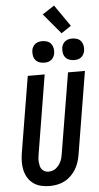

<svg xmlns="http://www.w3.org/2000/svg" viewBox="-73 -1228 659 1278"><g transform="rotate(-5 257.0 -589.0)"><path d="M206 8Q177 8 149 1.5Q121 -5 98.5 -21Q76 -37 61.5 -60.5Q47 -84 40.5 -111.5Q34 -139 34.5 -168.5Q35 -198 40 -228L124 -735H237L151 -212Q148 -198 147 -184.5Q146 -171 147 -158Q148 -145 151 -132Q154 -119 161.5 -109Q169 -99 181 -93.5Q193 -88 206 -88Q219 -88 232.5 -92Q246 -96 256.5 -104.5Q267 -113 275.5 -124Q284 -135 290 -147.5Q296 -160 299 -172.5Q302 -185 304 -198L393 -735H506L415 -183Q411 -158 403 -133.5Q395 -109 381.5 -86.5Q368 -64 348.5 -45Q329 -26 305.5 -14Q282 -2 256.5 3Q231 8 206 8ZM441 -813Q424 -813 408 -819Q392 -825 382 -838Q372 -851 369.5 -868Q367 -885 369 -902Q371 -914 377.5 -925.5Q384 -937 394.5 -944.5Q405 -952 417 -954.5Q429 -957 441 -957Q458 -957 474 -951Q490 -945 499.5 -932Q509 -919 512 -902Q515 -885 512 -868Q510 -856 503.5 -844.5Q497 -833 487 -825.5Q477 -818 465 -815.5Q453 -813 441 -813ZM241 -813Q224 -813 208 -819Q192 -825 182 -838Q172 -851 169.5 -868Q167 -885 169 -902Q171 -914 177.5 -925.5Q184 -937 194.5 -944.5Q205 -952 217 -954.5Q229 -957 241 -957Q258 -957 274 -951Q290 -945 299.5 -932Q309 -919 312 -902Q315 -885 312 -868Q310 -856 303.5 -844.5Q297 -833 287 -825.5Q277 -818 265 -815.5Q253 -813 241 -813ZM373 -998 259 -1134 339 -1186 439 -1042Z"/></g></svg>

Font: Iosevka Term Curly
Style: Bold Italic
Weight: 700
Italic angle: -9°
Designer: Belleve Invis
Foundry: Belleve Invis
Version: Version 32.3.0